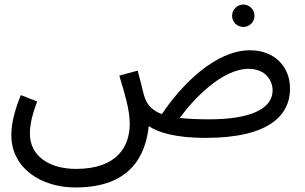

<svg xmlns="http://www.w3.org/2000/svg" viewBox="-20 -596 1346 848"><path d="M1055 -477C1082 -477 1104 -499 1104 -526C1104 -553 1082 -576 1055 -576C1027 -576 1005 -553 1005 -526C1005 -499 1027 -477 1055 -477ZM313 232C560 232 623 88 637 -39C680 -10 758 13 887 13C1169 13 1261 -87 1261 -205C1261 -301 1193 -374 1084 -374C933 -374 783 -224 695 -92C657 -106 634 -128 621 -160C613 -180 609 -208 588 -284L507 -262C530 -183 553 -114 553 -49C553 50 498 150 316 150C203 150 112 97 112 -6C112 -46 123 -92 144 -148L72 -176C43 -105 30 -47 30 1C30 147 162 232 313 232ZM1078 -292C1153 -292 1184 -240 1184 -197C1184 -113 1081 -69 905 -69C853 -69 810 -71 774 -75C832 -155 959 -292 1078 -292Z"/></svg>

Font: Noto Sans Arabic
Style: Regular
Weight: 400
Designer: Monotype Design Team, Nadine Chahine, Nizar Qandah and Khaled Hosny
Foundry: Monotype Imaging Inc.
Version: Version 2.012